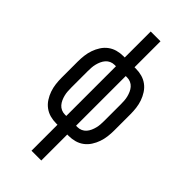

<svg xmlns="http://www.w3.org/2000/svg" viewBox="-291 -801 1082 1082"><g transform="rotate(45 250.0 -260.0)"><path d="M211 215V8H200Q175 8 151.5 1.5Q128 -5 108.5 -19.5Q89 -34 75.5 -55Q62 -76 54 -99Q46 -122 43 -146.5Q40 -171 40 -195V-325Q40 -349 43 -373.5Q46 -398 54 -421Q62 -444 75.5 -465Q89 -486 108.5 -500.5Q128 -515 151.5 -521.5Q175 -528 200 -528H211V-735H289V-528H300Q325 -528 348.5 -521.5Q372 -515 391.5 -500.5Q411 -486 424.5 -465Q438 -444 446 -421Q454 -398 457 -373.5Q460 -349 460 -325V-195Q460 -171 457 -146.5Q454 -122 446 -99Q438 -76 424.5 -55Q411 -34 391.5 -19.5Q372 -5 348.5 1.5Q325 8 300 8H289V215ZM200 -62H211V-458H200Q185 -458 171.5 -452Q158 -446 148.5 -435Q139 -424 133 -410.5Q127 -397 123.5 -383Q120 -369 119 -354.5Q118 -340 118 -325V-195Q118 -180 119 -165.5Q120 -151 123.5 -137Q127 -123 133 -109.5Q139 -96 148.5 -85Q158 -74 171.5 -68Q185 -62 200 -62ZM289 -62H300Q315 -62 328.5 -68Q342 -74 351.5 -85Q361 -96 367 -109.5Q373 -123 376.5 -137Q380 -151 381 -165.5Q382 -180 382 -195V-325Q382 -340 381 -354.5Q380 -369 376.5 -383Q373 -397 367 -410.5Q361 -424 351.5 -435Q342 -446 328.5 -452Q315 -458 300 -458H289Z"/></g></svg>

Font: Iosevka NFM
Style: Regular
Weight: 400
Monospace: yes
Designer: Belleve Invis
Foundry: Belleve Invis
Version: Version 29.0.4; ttfautohint (v1.8.4);Nerd Fonts 3.3.0